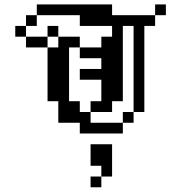

<svg xmlns="http://www.w3.org/2000/svg" viewBox="-20 -591 754 850"><path d="M47.6 -476.2H95.2V-428.6H47.6ZM95.2 -523.8H142.9V-476.2H95.2ZM142.9 -571.4H190.5V-523.8H142.9ZM190.5 -571.4H238.1V-523.8H190.5ZM238.1 -571.4H285.7V-523.8H238.1ZM285.7 -571.4H333.3V-523.8H285.7ZM333.3 -571.4H381V-523.8H333.3ZM381 -571.4H428.6V-523.8H381ZM428.6 -571.4H476.2V-523.8H428.6ZM95.2 -428.6H142.9V-381H95.2ZM142.9 -428.6H190.5V-381H142.9ZM190.5 -476.2H238.1V-428.6H190.5ZM238.1 -428.6H285.7V-381H238.1ZM285.7 -428.6H333.3V-381H285.7ZM190.5 -381H238.1V-333.3H190.5ZM238.1 -381H285.7V-333.3H238.1ZM238.1 -333.3H285.7V-285.7H238.1ZM238.1 -285.7H285.7V-238.1H238.1ZM190.5 -285.7H238.1V-238.1H190.5ZM190.5 -333.3H238.1V-285.7H190.5ZM190.5 -238.1H238.1V-190.5H190.5ZM190.5 -190.5H238.1V-142.9H190.5ZM238.1 -190.5H285.7V-142.9H238.1ZM238.1 -238.1H285.7V-190.5H238.1ZM333.3 -381H381V-333.3H333.3ZM381 -381H428.6V-333.3H381ZM333.3 -285.7H381V-238.1H333.3ZM381 -285.7H428.6V-238.1H381ZM428.6 -428.6H476.2V-381H428.6ZM428.6 -381H476.2V-333.3H428.6ZM428.6 -333.3H476.2V-285.7H428.6ZM428.6 -285.7H476.2V-238.1H428.6ZM428.6 -238.1H476.2V-190.5H428.6ZM428.6 -190.5H476.2V-142.9H428.6ZM476.2 -190.5H523.8V-142.9H476.2ZM476.2 -238.1H523.8V-190.5H476.2ZM476.2 -285.7H523.8V-238.1H476.2ZM476.2 -333.3H523.8V-285.7H476.2ZM476.2 -381H523.8V-333.3H476.2ZM428.6 -142.9H476.2V-95.2H428.6ZM381 -142.9H428.6V-95.2H381ZM238.1 -142.9H285.7V-95.2H238.1ZM285.7 -142.9H333.3V-95.2H285.7ZM333.3 -95.2H381V-47.6H333.3ZM285.7 -95.2H333.3V-47.6H285.7ZM238.1 -95.2H285.7V-47.6H238.1ZM333.3 -47.6H381V0H333.3ZM381 -47.6H428.6V0H381ZM428.6 -47.6H476.2V0H428.6ZM476.2 -47.6H523.8V0H476.2ZM333.3 -523.8H381V-476.2H333.3ZM381 -523.8H428.6V-476.2H381ZM428.6 -523.8H476.2V-476.2H428.6ZM476.2 -476.2H523.8V-428.6H476.2ZM476.2 -428.6H523.8V-381H476.2ZM476.2 -523.8H523.8V-476.2H476.2ZM523.8 -523.8H571.4V-476.2H523.8ZM571.4 -523.8H619V-476.2H571.4ZM571.4 -476.2H619V-428.6H571.4ZM571.4 -428.6H619V-381H571.4ZM571.4 -381H619V-333.3H571.4ZM571.4 -333.3H619V-285.7H571.4ZM571.4 -285.7H619V-238.1H571.4ZM571.4 -238.1H619V-190.5H571.4ZM619 -523.8H666.7V-476.2H619ZM666.7 -571.4H714.3V-523.8H666.7ZM571.4 -190.5H619V-142.9H571.4ZM571.4 -142.9H619V-95.2H571.4ZM523.8 -95.2H571.4V-47.6H523.8ZM428.6 95.2H476.2V142.9H428.6ZM428.6 47.6H476.2V95.2H428.6ZM381 47.6H428.6V95.2H381ZM428.6 142.9H476.2V190.5H428.6ZM381 190.5H428.6V238.1H381ZM381 95.2H428.6V142.9H381Z"/></svg>

Font: Jacquard 12
Style: Regular
Weight: 400
Designer: Sarah Cadigan-Fried
Version: Version 1.000; ttfautohint (v1.8.4.7-5d5b)